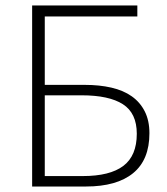

<svg xmlns="http://www.w3.org/2000/svg" viewBox="-20 -679 608 699"><path d="M97 0V-659H480V-619H143V-370H289Q342 -370 385.5 -360Q429 -350 459.5 -328.5Q490 -307 507 -273.5Q524 -240 524 -194Q524 -97 464.5 -48.5Q405 0 293 0ZM143 -38H281Q380 -38 429 -75Q478 -112 478 -192Q478 -267 427.5 -299.5Q377 -332 277 -332H143Z"/></svg>

Font: CV Source Sans Light
Style: Regular
Weight: 300
Designer: Paul D. Hunt
Foundry: Adobe Systems Incorporated
Version: Version 3.001